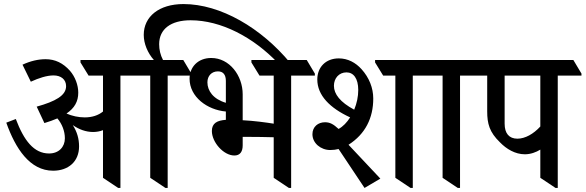

<svg xmlns="http://www.w3.org/2000/svg" viewBox="-20 -920 2888 947"><path d="M242 -78C317 -78 370 -123 370 -198C370 -236 360 -270 339 -303C369 -282 403 -269 439 -269C456 -269 473 -272 488 -278V-43L563 7H574V-547H691V-557L651 -624H377V-612L417 -547H488V-370C465 -351 434 -341 398 -341C367 -341 335 -348 308 -360C348 -387 366 -420 366 -463C366 -500 351 -541 325 -571C291 -609 252 -628 205 -628C168 -628 130 -619 91 -601L132 -517C171 -535 211 -548 244 -548C281 -548 306 -528 306 -495C306 -449 254 -420 161 -394L199 -313C223 -320 244 -328 263 -336C286 -309 300 -273 300 -238C300 -195 270 -163 222 -163C147 -163 98 -227 58 -333L11 -315C56 -188 127 -78 242 -78Z M796 7H807V-547H924V-557L884 -624H784C771 -649 765 -675 765 -702C765 -777 823 -820 920 -820C1070 -820 1229 -737 1351 -609H1412C1269 -782 1068 -900 885 -900C764 -900 689 -838 689 -748C689 -705 708 -659 739 -624H603V-613L643 -547H721V-43Z M1136 -153C1164 -153 1177 -172 1177 -203V-245C1181 -245 1186 -245 1191 -245C1243 -245 1296 -244 1330 -243V-43L1405 7H1416V-547H1533V-557L1493 -624H1220V-612L1260 -547H1330V-310C1292 -316 1235 -324 1177 -327V-455C1177 -547 1112 -634 1022 -634C956 -634 915 -589 915 -532C915 -442 1002 -378 1094 -370V-329C1052 -326 1025 -313 1025 -274C1025 -218 1083 -153 1136 -153ZM1003 -514C1003 -546 1024 -568 1055 -568C1081 -568 1094 -551 1094 -521V-413C1032 -431 1003 -472 1003 -514Z M1778 7 1856 -39 1699 -206C1782 -259 1821 -338 1821 -434C1821 -486 1801 -537 1763 -579C1734 -611 1696 -632 1651 -632C1587 -632 1545 -589 1545 -528C1545 -450 1607 -387 1707 -341C1691 -316 1672 -296 1650 -284C1624 -308 1607 -317 1583 -317C1549 -317 1521 -295 1521 -258C1521 -214 1562 -180 1609 -180C1624 -180 1637 -182 1650 -185ZM2005 7H2016V-547H2133V-557L2093 -624H1830V-612L1870 -547H1930V-43ZM1627 -497C1627 -534 1652 -563 1689 -563C1723 -563 1747 -534 1747 -476C1747 -444 1740 -410 1727 -379C1658 -416 1627 -456 1627 -497Z M2238 7H2249V-547H2366V-557L2326 -624H2045V-613L2085 -547H2163V-43Z M2569 -159C2597 -159 2624 -169 2645 -182V-43L2720 7H2731V-547H2848V-557L2808 -624H2278V-612L2318 -547H2383V-371C2383 -310 2394 -268 2446 -218C2478 -185 2521 -159 2569 -159ZM2469 -310V-547H2645V-296C2611 -259 2570 -236 2532 -236C2491 -236 2469 -262 2469 -310Z"/></svg>

Font: Noto Serif Devanagari SemiCondensed Medium
Style: Regular
Weight: 500
Width: 4
Designer: Universal Thirst, Indian Type Foundry and the Monotype Design Team
Foundry: Monotype Imaging Inc.
Version: Version 2.004